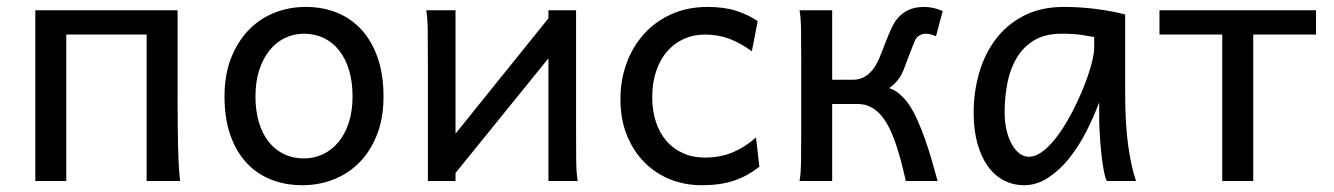

<svg xmlns="http://www.w3.org/2000/svg" viewBox="-20 -528 3890 560"><path d="M498 -239.3Q498 -203.6 498.3 -168.9Q498.5 -134.3 499.3 -103Q500 -71.8 501.5 -45.4Q502.9 -19 505.4 0H407.7V-427.2H173.3V0H83V-498H498Z M725.1 -246.6Q725.1 -204.1 735.4 -170.4Q745.6 -136.7 764.4 -113.5Q783.2 -90.3 809.1 -78.1Q835 -65.9 866.7 -65.9Q896 -65.9 921.9 -78.1Q947.8 -90.3 967 -113.5Q986.3 -136.7 997.3 -170.4Q1008.3 -204.1 1008.3 -246.6Q1008.3 -289.6 998 -323.5Q987.8 -357.4 969 -381.1Q950.2 -404.8 924.1 -417.2Q897.9 -429.7 866.7 -429.7Q836.9 -429.7 811 -417.2Q785.2 -404.8 766.1 -381.1Q747.1 -357.4 736.1 -323.5Q725.1 -289.6 725.1 -246.6ZM634.8 -246.6Q634.8 -309.6 653.8 -358.2Q672.9 -406.7 705.1 -440.2Q737.3 -473.6 780.3 -490.7Q823.2 -507.8 871.6 -507.8Q921.9 -507.8 963.6 -490.7Q1005.4 -473.6 1035.4 -440.2Q1065.4 -406.7 1082 -358.2Q1098.6 -309.6 1098.6 -246.6Q1098.6 -183.6 1079.6 -135.3Q1060.5 -86.9 1028.3 -54.2Q996.1 -21.5 953.1 -4.6Q910.2 12.2 861.8 12.2Q811.5 12.2 769.8 -4.6Q728 -21.5 698 -54.2Q668 -86.9 651.4 -135.3Q634.8 -183.6 634.8 -246.6Z M1308.6 -498V-138.2L1579.6 -474.6V-498H1660.2V-148.9Q1660.2 -98.1 1660.6 -59.3Q1661.1 -20.5 1665 0H1579.6V-357.9L1308.6 -23.4V0H1228V-349.1Q1228 -399.9 1227.5 -438.7Q1227.1 -477.5 1223.1 -498Z M2172.9 -378.4Q2139.6 -402.8 2106.9 -415Q2074.2 -427.2 2036.1 -427.2Q2003.4 -427.2 1975.3 -414.8Q1947.3 -402.3 1926.5 -378.9Q1905.8 -355.5 1894 -321.3Q1882.3 -287.1 1882.3 -244.1Q1882.3 -204.6 1893.1 -172.4Q1903.8 -140.1 1923.8 -116.9Q1943.8 -93.8 1972.2 -81.1Q2000.5 -68.4 2036.1 -68.4Q2080.6 -68.4 2116.7 -83.5Q2152.8 -98.6 2185.1 -127L2194.8 -41.5Q2176.3 -27.3 2158 -17.3Q2139.6 -7.3 2119.6 -0.7Q2099.6 5.9 2076.7 9Q2053.7 12.2 2026.4 12.2Q1977.1 12.2 1934.1 -5.1Q1891.1 -22.5 1858.9 -55.2Q1826.7 -87.9 1808.1 -134.3Q1789.6 -180.7 1789.6 -239.3Q1789.6 -294.4 1807.4 -343.3Q1825.2 -392.1 1858.2 -428.7Q1891.1 -465.3 1938.2 -486.6Q1985.4 -507.8 2043.5 -507.8Q2092.3 -507.8 2127.7 -496.3Q2163.1 -484.9 2189.9 -466.3Z M2407.2 -295.4H2468.3Q2476.6 -295.4 2485.8 -297.6Q2495.1 -299.8 2504.4 -305.7Q2513.7 -311.5 2522.5 -321.3Q2531.2 -331.1 2539.1 -346.7Q2545.4 -359.4 2552.2 -377L2565.9 -412.1Q2572.8 -429.7 2580.1 -445.6Q2587.4 -461.4 2595.2 -471.2Q2609.4 -489.3 2628.9 -498.5Q2648.4 -507.8 2675.8 -507.8Q2689.9 -507.8 2704.1 -504.4Q2718.3 -501 2729.5 -495.6L2710 -422.4Q2704.1 -424.8 2696.5 -427.2Q2689 -429.7 2680.7 -429.7Q2671.4 -429.7 2662.4 -425Q2653.3 -420.4 2648.9 -410.2Q2642.1 -394.5 2633.3 -371.1Q2624.5 -347.7 2614.7 -322.3Q2607.9 -305.7 2597.4 -293Q2586.9 -280.3 2573.2 -271Q2588.4 -266.6 2603.8 -253.7Q2619.1 -240.7 2631.8 -222.2Q2645 -202.1 2656.5 -176.3Q2668 -150.4 2678.2 -121.3Q2688.5 -92.3 2697.5 -61.3Q2706.5 -30.3 2714.8 0H2622.1Q2613.3 -38.6 2605 -68.6Q2596.7 -98.6 2587.9 -122.1Q2579.1 -145.5 2569.6 -162.6Q2560.1 -179.7 2548.8 -192.9Q2536.6 -207 2519.8 -215.8Q2502.9 -224.6 2482.9 -224.6H2407.2V0H2312Q2315.9 -20.5 2316.4 -59.3Q2316.9 -98.1 2316.9 -148.9V-349.1Q2316.9 -399.9 2316.4 -438.7Q2315.9 -477.5 2312 -498H2407.2Z M3076.2 -429.7Q3028.3 -429.7 2996.3 -410.4Q2964.4 -391.1 2945.3 -359.1Q2926.3 -327.1 2918.2 -285.6Q2910.2 -244.1 2910.2 -200.2Q2910.2 -171.9 2915.8 -148.2Q2921.4 -124.5 2931.2 -107.2Q2940.9 -89.8 2953.6 -80.3Q2966.3 -70.8 2981 -70.8Q2997.1 -70.8 3013.9 -81.5Q3030.8 -92.3 3047.1 -110.6Q3063.5 -128.9 3079.1 -152.8Q3094.7 -176.8 3108.4 -203.4Q3122.1 -230 3133.8 -257.3Q3145.5 -284.7 3153.8 -309.3Q3162.1 -334 3166.7 -354.5Q3171.4 -375 3171.4 -388.2V-419.9Q3159.2 -422.4 3136 -426Q3112.8 -429.7 3076.2 -429.7ZM3186 -229.5Q3170.4 -188 3148.7 -145Q3127 -102.1 3099.1 -67.1Q3071.3 -32.2 3037.8 -10Q3004.4 12.2 2966.3 12.2Q2935.5 12.2 2908.7 -1.5Q2881.8 -15.1 2862.1 -42Q2842.3 -68.8 2831.1 -108.6Q2819.8 -148.4 2819.8 -200.2Q2819.8 -258.3 2835.4 -313.7Q2851.1 -369.1 2883.3 -412.4Q2915.5 -455.6 2965.3 -481.7Q3015.1 -507.8 3083.5 -507.8Q3130.9 -507.8 3177.7 -501.7Q3224.6 -495.6 3261.7 -485.8V-258.8Q3261.7 -166.5 3270.5 -103.8Q3279.3 -41 3293.5 0H3208Q3202.6 -11.7 3198.5 -35.2Q3194.3 -58.6 3191.7 -85.7Q3189 -112.8 3187.5 -138.7Q3186 -164.6 3186 -180.7Z M3818.4 -427.2H3635.3V0H3544.9V-427.2H3361.8V-498H3818.4Z"/></svg>

Font: Andika
Style: Regular
Weight: 400
Designer: Victor Gaultney, Annie Olsen, Julie Remington, Don Collingsworth, Eric Hays
Foundry: SIL International
Version: Version 1.001